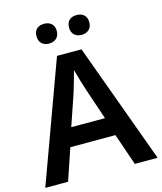

<svg xmlns="http://www.w3.org/2000/svg" viewBox="-131 -1011 934 1106"><g transform="rotate(-15 335.5 -457.5)"><path d="M177 -856C177 -816 204 -797 237 -797C270 -797 298 -816 298 -856C298 -898 270 -915 237 -915C204 -915 177 -898 177 -856ZM371 -856C371 -816 398 -797 431 -797C464 -797 492 -816 492 -856C492 -898 464 -915 431 -915C398 -915 371 -898 371 -856ZM534 0H670L408 -717H262L0 0H136L200 -189H469ZM374 -483 436 -299H235L298 -483C305 -506 325 -572 335 -613C344 -578 365 -510 374 -483Z"/></g></svg>

Font: Noto Sans Vithkuqi SemiBold
Style: Regular
Weight: 600
Version: Version 1.001